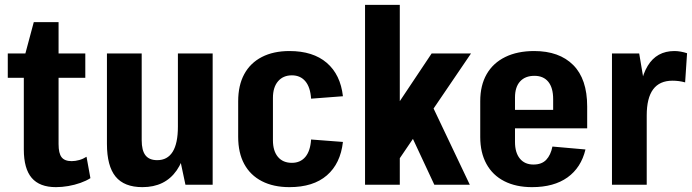

<svg xmlns="http://www.w3.org/2000/svg" viewBox="-20 -760 2847 790"><path d="M210 10Q143 10 110.5 -28Q78 -66 78 -145V-516L119 -669H221V-167Q221 -129 233.5 -113Q246 -97 275 -97Q290 -97 306 -101.5Q322 -106 336 -115L352 -27Q335 -16 311 -7.5Q287 1 261 5.5Q235 10 210 10ZM12 -540H331V-440H12Z M563 -183Q563 -141 578.5 -121Q594 -101 627 -101Q669 -101 690.5 -135.5Q712 -170 712 -239L755 -310V-261Q755 -128 707 -59Q659 10 566 10Q491 10 455.5 -33.5Q420 -77 420 -168V-540H563ZM855 0H743L712 -146V-540H855Z M1171 10Q1105 10 1057.5 -14.5Q1010 -39 985 -85Q960 -131 960 -197V-343Q960 -409 985 -455Q1010 -501 1057.5 -525.5Q1105 -550 1171 -550Q1268 -550 1324.5 -501.5Q1381 -453 1391 -364L1260 -354Q1257 -401 1236.5 -425.5Q1216 -450 1181 -450Q1145 -450 1124 -425.5Q1103 -401 1103 -357V-183Q1103 -139 1123.5 -114.5Q1144 -90 1181 -90Q1216 -90 1236.5 -114.5Q1257 -139 1260 -186L1391 -176Q1381 -87 1325 -38.5Q1269 10 1171 10Z M1513 -176 1756 -540H1918L1608 -84ZM1482 -740H1625V0H1482ZM1648 -255 1750 -343 1913 0H1767Z M2169 10Q2103 10 2055 -14.5Q2007 -39 1981.5 -85.5Q1956 -132 1956 -196V-344Q1956 -409 1982.5 -455Q2009 -501 2059 -525.5Q2109 -550 2178 -550Q2281 -550 2338.5 -492.5Q2396 -435 2396 -322V-232H2073V-308H2283L2256 -273V-352Q2256 -399 2236 -423.5Q2216 -448 2179 -448Q2141 -448 2120 -425Q2099 -402 2099 -359V-176Q2099 -132 2119 -107.5Q2139 -83 2175 -83Q2209 -83 2227.5 -102.5Q2246 -122 2253 -157L2389 -145Q2371 -70 2315 -30Q2259 10 2169 10Z M2498 -540H2610L2641 -356V0H2498ZM2608 -312Q2608 -428 2645 -489Q2682 -550 2755 -550Q2768 -550 2781.5 -547.5Q2795 -545 2807 -541L2799 -421Q2774 -428 2747 -428Q2694 -428 2667.5 -392.5Q2641 -357 2641 -285Z"/></svg>

Font: Pathway Extreme Condensed
Style: Bold
Weight: 700
Width: 3
Version: Version 1.001;gftools[0.9.26]